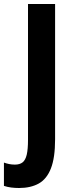

<svg xmlns="http://www.w3.org/2000/svg" viewBox="-76 -734 360 966"><path d="M20 211.9Q0 211.9 -19.5 209.5Q-39.1 207 -56.2 201.2V84Q-43.9 88.4 -30.3 91.3Q-16.6 94.2 -1 94.2Q23.4 94.2 37.8 82.8Q52.2 71.3 58.6 43.9Q64.9 16.6 64.9 -30.8V-713.9H201.2V-33.2Q201.2 59.6 180.2 113.3Q159.2 167 118.7 189.5Q78.1 211.9 20 211.9Z"/></svg>

Font: Open Sans Condensed
Style: Regular
Weight: 400
Width: 3
Designer: Monotype Design Team
Foundry: Monotype Imaging Inc.
Version: Version 3.000